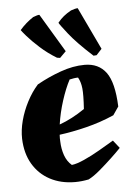

<svg xmlns="http://www.w3.org/2000/svg" viewBox="-53 -756 558 808"><g transform="rotate(-5 226.5 -352.0)"><path d="M232 12Q172 12 126 -12.5Q80 -37 53.5 -82Q27 -127 25 -189Q24 -225 34.5 -265Q45 -305 65 -343.5Q85 -382 111 -411Q159 -438 212 -457Q265 -476 314 -476Q373 -476 404.5 -433.5Q436 -391 440 -289L416 -254Q359 -229 298.5 -214Q238 -199 184 -192Q183 -177 184 -164Q185 -132 194.5 -105Q204 -78 224 -61Q244 -63 276.5 -77.5Q309 -92 343.5 -112Q378 -132 405 -148L431 -115Q416 -99 390.5 -75Q365 -51 338 -28Q311 -5 289 6Q274 9 259.5 10.5Q245 12 232 12ZM246 -420Q227 -384 211 -334Q195 -284 188 -235Q241 -254 295 -291Q299 -351 296 -378.5Q293 -406 282 -425Q274 -425 264 -423.5Q254 -422 246 -420ZM355 -511Q289 -571 255.5 -613.5Q222 -656 220 -662Q232 -677 245.5 -688Q259 -699 277 -709Q285 -712 293 -714Q301 -716 306 -716L391 -537L368 -512Q362 -511 355 -511ZM214 -514 201 -516Q163 -539 131.5 -567.5Q100 -596 80.5 -618.5Q61 -641 59 -645Q84 -674 116 -695Q124 -698 132 -700.5Q140 -703 143 -702L240 -540Z"/></g></svg>

Font: Albura ExtraBold
Style: Italic
Weight: 758
Italic angle: -7°
Designer: Mercedes Jáuregui
Foundry: Omnibus-Type Team
Version: Version 1.000; ttfautohint (v1.8.3)